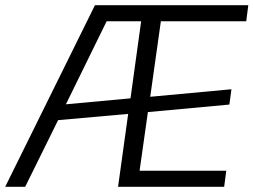

<svg xmlns="http://www.w3.org/2000/svg" viewBox="-49 -720 977 740"><path d="M317 -700H908L900 -638H571L530 -347L843 -376L835 -317L521 -288L489 -62H823L815 0H406L445 -281L175 -257L48 0H-29ZM362 -638 205 -318 454 -341 495 -638Z"/></svg>

Font: Pathway Extreme 8pt Thin 12pt Light
Style: Italic
Weight: 300
Italic angle: -8°
Version: Version 1.001;gftools[0.9.26]